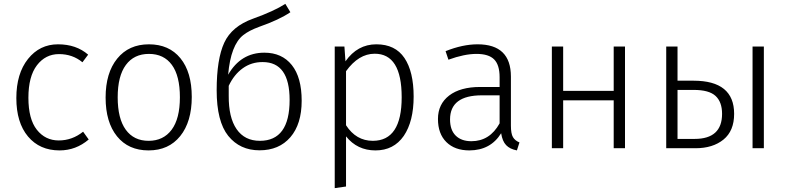

<svg xmlns="http://www.w3.org/2000/svg" viewBox="-20 -762 4053 987"><path d="M433.1 -481 403.8 -441.9Q353 -483.9 283.4 -483.9Q213.9 -483.9 169.9 -426.5Q126 -369.1 126 -259.5Q126 -149.9 169.4 -95Q212.9 -40 282 -40Q351.1 -40 407.2 -85L436 -44.9Q370.1 11.2 286.1 11.2Q184.1 11.2 124 -60.3Q64 -131.8 64 -257.8Q64 -383.8 124 -459Q184.1 -534.2 278.1 -534.2Q372.1 -534.2 433.1 -481Z M863.5 -428.5Q822.3 -484.9 745.6 -484.9Q668.9 -484.9 627 -428Q585 -371.1 585 -261.7Q585 -152.3 626.5 -95.2Q668 -38.1 743.9 -38.1Q819.8 -38.1 862.3 -95Q904.8 -151.9 904.8 -262Q904.8 -372.1 863.5 -428.5ZM582.5 -460.7Q642.1 -534.2 745.6 -534.2Q849.1 -534.2 907.5 -462.6Q965.8 -391.1 965.8 -263.7Q965.8 -136.2 906.5 -62.5Q847.2 11.2 743.7 11.2Q640.1 11.2 581.5 -61.3Q522.9 -133.8 522.9 -260.5Q522.9 -387.2 582.5 -460.7Z M1315.9 -38.1Q1468.8 -38.1 1468.8 -248Q1468.8 -442.9 1330.6 -442.9Q1272.9 -443.4 1228 -411.1Q1183.1 -378.9 1155.8 -320.8V-270Q1154.8 -158.2 1196.3 -98.1Q1237.8 -38.1 1315.9 -38.1ZM1338.9 -491.2Q1429.2 -491.2 1480 -427.7Q1530.8 -364.3 1530.8 -244.1Q1530.8 -124 1472.7 -56.6Q1414.6 10.7 1314 10.7Q1213.4 10.7 1153.3 -63.5Q1093.8 -137.7 1093.8 -297.9Q1093.8 -458 1132.8 -542.5Q1171.9 -627 1280.8 -666Q1389.6 -705.1 1446.8 -742.2L1472.7 -699.2Q1415.5 -660.2 1312 -624Q1260.3 -605 1231 -582Q1166 -531.2 1152.8 -377.9Q1217.8 -491.2 1338.9 -491.2Z M1896.5 -38.1Q2044.9 -38.1 2044.9 -262.2Q2044.9 -486.3 1905.8 -485.8Q1823.7 -485.8 1758.8 -396V-118.2Q1810.5 -38.1 1896.5 -38.1ZM2106.4 -265.6Q2106.4 -138.2 2055.7 -63.5Q2003.9 11.2 1910.2 11.2Q1816.4 11.2 1758.8 -61V196.8L1700.7 205.1V-522.9H1750.5L1755.9 -446.8Q1817.4 -534.2 1914.6 -534.2Q2011.7 -534.2 2059.1 -463.9Q2106.4 -393.6 2106.4 -265.6Z M2403.3 -36.1Q2497.6 -36.1 2548.3 -127.9V-272H2457.5Q2293.5 -272 2293.5 -147.9Q2293.5 -93.8 2322.5 -64.9Q2351.6 -36.1 2403.3 -36.1ZM2606.4 -368.2V-116.2Q2606.4 -75.2 2616.9 -57.1Q2627.4 -39.1 2650.4 -29.8L2637.2 11.2Q2601.1 4.4 2581.8 -15.9Q2562.5 -36.1 2556.2 -77.1Q2502 10.7 2393.1 11.2Q2317.9 11.2 2274.7 -31.5Q2231.4 -74.2 2231.4 -150.4Q2231.4 -226.6 2288.8 -270.8Q2346.2 -314.9 2448.2 -314.9H2548.3V-365.2Q2548.3 -428.2 2520.3 -456.5Q2492.2 -484.9 2429.7 -484.9Q2367.2 -484.9 2285.2 -455.1L2270.5 -499Q2358.4 -534.2 2435.1 -534.2Q2606.4 -534.2 2606.4 -368.2Z M3134.8 -246.1H2875V0H2816.9V-522.9H2875V-294.9H3134.8V-522.9H3192.9V0H3134.8Z M3462.9 -47.9H3550.8Q3691.9 -47.9 3691.9 -176.8Q3691.9 -237.8 3658.4 -268.8Q3625 -299.8 3545.9 -299.8H3462.9ZM3906.7 -522.9V0H3848.6V-522.9ZM3462.9 -347.2H3544.9Q3753.9 -347.2 3753.9 -176.8Q3753.9 -88.9 3699 -44.4Q3644 0 3555.7 0H3404.8V-522.9H3462.9Z"/></svg>

Font: FiraSans-Light
Style: Regular
Weight: 300
Designer: Carrois Corporate & Edenspiekermann AG
Foundry: Carrois Corporate GbR & Edenspiekermann AG
Version: Version 3.106;PS 003.106;hotconv 1.0.70;makeotf.lib2.5.58329